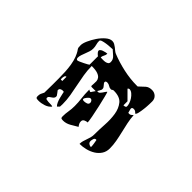

<svg xmlns="http://www.w3.org/2000/svg" viewBox="-83 -854 1166 1166"><g transform="rotate(-45 500.0 -270.5)"><path d="M360 -460Q359 -459 355 -456Q351 -453 346.5 -449.5Q342 -446 338 -443.5Q334 -441 333 -440L327 -439Q318 -439 312.5 -444.5Q307 -450 303 -456.5Q299 -463 294.5 -468.5Q290 -474 283 -474Q275 -474 273 -466.5Q271 -459 270.5 -449.5Q270 -440 270 -429.5Q270 -419 267 -413Q249 -427 241 -451Q233 -475 233 -497Q233 -509 235 -515Q237 -521 250 -521Q263 -521 271.5 -517.5Q280 -514 293 -507L363 -506Q388 -506 416 -506Q444 -506 472.5 -507.5Q501 -509 528.5 -513.5Q556 -518 580 -527Q602 -536 610.5 -541.5Q619 -547 623.5 -550Q628 -553 633 -554Q638 -555 653 -555Q669 -555 695 -543.5Q721 -532 746 -515Q771 -498 789 -477Q807 -456 807 -437Q807 -426 802 -417Q797 -408 790.5 -399.5Q784 -391 777.5 -383.5Q771 -376 767 -367Q746 -315 733 -256Q720 -197 720 -140V-133Q740 -112 753.5 -97Q767 -82 767 -56Q767 -35 753.5 -20.5Q740 -6 718 -6Q714 -6 694.5 -6.5Q675 -7 653 -9.5Q631 -12 613 -16Q595 -20 593 -27Q601 -34 604 -39.5Q607 -45 607 -53Q607 -58 605 -62.5Q603 -67 597 -67H593L567 -60Q566 -58 566 -53Q566 -45 569.5 -39.5Q573 -34 580 -27Q549 -25 518 -18.5Q487 -12 456 -4.5Q425 3 394.5 8.5Q364 14 335 14Q306 14 285 0Q264 -14 250.5 -36Q237 -58 230.5 -84.5Q224 -111 224 -136Q238 -136 250.5 -132.5Q263 -129 275 -124.5Q287 -120 300 -116.5Q313 -113 328 -113Q368 -113 415.5 -110Q463 -107 504 -113.5Q545 -120 572.5 -142.5Q600 -165 600 -217V-220Q600 -221 597 -226.5Q594 -232 593 -233V-237Q593 -248 600 -258Q607 -268 607 -280Q607 -285 605 -289.5Q603 -294 597 -294Q592 -294 588 -290.5Q584 -287 579.5 -283.5Q575 -280 570.5 -276.5Q566 -273 560 -273H553Q550 -274 539.5 -279.5Q529 -285 527 -287Q526 -284 526 -280Q526 -273 531 -268Q536 -263 542.5 -258.5Q549 -254 556 -249.5Q563 -245 567 -240Q565 -238 535.5 -230.5Q506 -223 468.5 -214.5Q431 -206 396.5 -199.5Q362 -193 351 -193Q351 -203 345.5 -215Q340 -227 327 -227Q317 -227 309.5 -223.5Q302 -220 293 -213Q280 -234 266.5 -258Q253 -282 253 -307Q253 -318 255.5 -322.5Q258 -327 269 -327Q294 -327 316.5 -323Q339 -319 366 -319Q397 -319 428 -323Q459 -327 490 -327H500Q498 -326 495.5 -320.5Q493 -315 493 -313Q494 -311 495 -310Q498 -307 500 -307Q502 -305 510 -300Q518 -295 520 -293V-327Q520 -334 526.5 -334Q533 -334 543.5 -333Q554 -332 565.5 -332.5Q577 -333 587.5 -340.5Q598 -348 604.5 -366Q611 -384 611 -418Q573 -418 537 -412Q501 -406 465 -398.5Q429 -391 393.5 -385Q358 -379 322 -379L300 -380L287 -393Q294 -401 307.5 -407Q321 -413 336 -417Q351 -421 363.5 -423.5Q376 -426 380 -427Q381 -430 381 -437Q381 -444 377 -452Q373 -460 363 -460ZM680 -433Q681 -437 689 -444.5Q697 -452 700 -453Q708 -457 714 -451.5Q720 -446 723.5 -436.5Q727 -427 729 -417.5Q731 -408 731 -404Q722 -404 717 -406Q712 -408 708 -410Q704 -412 699 -414Q694 -416 686 -416Q686 -408 685.5 -397Q685 -386 687 -376Q689 -366 694 -359.5Q699 -353 710 -353Q731 -353 746 -369.5Q761 -386 773 -400Q772 -406 771.5 -421Q771 -436 768.5 -452.5Q766 -469 762 -481.5Q758 -494 750 -494Q735 -494 721.5 -490Q708 -486 692 -486Q678 -486 664.5 -490.5Q651 -495 638 -500Q625 -505 612 -509.5Q599 -514 587 -514Q582 -514 577.5 -511.5Q573 -509 573 -503Q573 -500 578 -488.5Q583 -477 589 -465Q595 -453 600.5 -443Q606 -433 607 -433ZM456 -480Q456 -489 446.5 -491.5Q437 -494 430 -494Q423 -494 420 -493V-480ZM467 -283Q467 -287 463.5 -292Q460 -297 454.5 -301.5Q449 -306 443 -309.5Q437 -313 433 -313Q428 -313 427 -308Q426 -303 426 -300Q426 -290 430 -278Q434 -266 447 -266Q454 -266 460.5 -271Q467 -276 467 -283ZM578 -113Q578 -109 579.5 -102Q581 -95 587 -93Q597 -92 612 -97Q627 -102 640.5 -111Q654 -120 664 -132Q674 -144 674 -157Q674 -159 673 -160Q672 -164 667 -167L613 -113ZM314 -83Q314 -94 303 -97.5Q292 -101 284 -101Q272 -101 265.5 -92.5Q259 -84 259 -73Q272 -73 287.5 -75.5Q303 -78 313 -80Q314 -81 314 -83Z"/></g></svg>

Font: Genkaimincho
Style: Regular
Weight: 800
Designer: Dr. Ken Lunde (project architect, glyph set definition & overall production); Masataka HATTORI \u670D \u90E8 \u6B63 \u8C
Foundry: Adobe Systems Incorporated
Version: Version 1.00